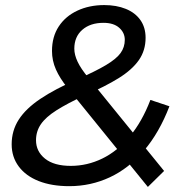

<svg xmlns="http://www.w3.org/2000/svg" viewBox="-20 -726 726 757"><path d="M253 8Q184 8 133 -12Q82 -32 54 -69.5Q26 -107 26 -157Q26 -211 54 -254.5Q82 -298 139.5 -336.5Q197 -375 282 -412Q357 -445 398 -469.5Q439 -494 455.5 -517Q472 -540 472 -569Q472 -597 450 -616.5Q428 -636 388 -636Q336 -636 304.5 -608.5Q273 -581 273 -534Q273 -510 286 -482.5Q299 -455 328 -420L627 -52L563 11L246 -380Q216 -417 200.5 -452Q185 -487 185 -525Q185 -581 211.5 -621.5Q238 -662 285 -684Q332 -706 391 -706Q439 -706 476 -691Q513 -676 533.5 -647Q554 -618 554 -577Q554 -527 527.5 -489Q501 -451 448 -418Q395 -385 314 -350Q245 -318 202.5 -291Q160 -264 141 -236Q122 -208 122 -173Q122 -129 157.5 -100.5Q193 -72 259 -72Q324 -72 383.5 -101Q443 -130 491.5 -188Q540 -246 573 -332L648 -307Q608 -203 548 -132.5Q488 -62 413 -27Q338 8 253 8Z"/></svg>

Font: Montserrat Thin Medium
Style: Italic
Weight: 500
Italic angle: -11.3°
Version: Version 9.000